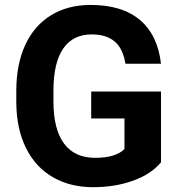

<svg xmlns="http://www.w3.org/2000/svg" viewBox="-20 -764 743 794"><path d="M645.8 -92.7Q605 -43.8 530.5 -16.9Q455.9 10.1 365.2 10.1Q270 10.1 198.2 -31.5Q126.4 -73 87.4 -152.1Q48.4 -231.2 47.4 -338V-387.9Q47.4 -497.7 84.4 -578.1Q121.4 -658.4 191.2 -701Q261 -743.6 354.7 -743.6Q485.1 -743.6 558.7 -681.4Q632.2 -619.1 645.8 -500.3H498.7Q488.7 -563.2 454.2 -592.4Q419.6 -621.7 359.2 -621.7Q282.1 -621.7 241.8 -563.7Q201.5 -505.8 201 -391.4V-344.6Q201 -229.2 244.8 -170.3Q288.7 -111.3 373.3 -111.3Q458.4 -111.3 494.7 -147.6V-274.1H357.2V-385.4H645.8Z"/></svg>

Font: Vazir FD
Style: Bold
Weight: 700
Foundry: DejaVu fonts team - Redesigned by Saber Rastikerdar
Version: Version 21.10;October 20, 2019;FontCreator 12.0.0.2547 64-bi